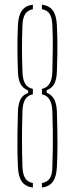

<svg xmlns="http://www.w3.org/2000/svg" viewBox="-20 -824 330 847"><path d="M59 -88Q57.5 -117 57 -151.2Q56.5 -185.5 57 -229.5Q57.5 -273.5 59 -332Q60.5 -367.5 71 -386.8Q81.5 -406 104 -414V-425Q81.5 -434 71 -453Q60.5 -472 59 -508Q57.5 -550 57 -584.5Q56.5 -619 57 -650Q57.5 -681 59 -712Q61 -755.5 76.5 -777.2Q92 -799 125 -803.5V-783.5Q102 -779 91 -761.8Q80 -744.5 79 -712Q78 -684.5 77.5 -659.5Q77 -634.5 77 -610Q77 -585.5 77.5 -560.5Q78 -535.5 79 -508Q80 -473 91 -454.8Q102 -436.5 125 -432V-408Q102 -403.5 91 -385.5Q80 -367.5 79 -332Q77 -267 77 -210.2Q77 -153.5 79 -88Q80 -55.5 91 -38.2Q102 -21 125 -16.5V3.5Q92 -1 76.5 -22.8Q61 -44.5 59 -88ZM165 3.5V-16.5Q189.5 -21 200.2 -38Q211 -55 211 -88Q212.5 -131.5 213 -170.8Q213.5 -210 213 -249.2Q212.5 -288.5 211 -332Q209 -399.5 165 -408V-432Q209.5 -440.5 211 -508Q212 -563 212.8 -610.2Q213.5 -657.5 211 -712Q210 -745 199.5 -762Q189 -779 165 -783.5V-803.5Q198 -799 213.5 -777.2Q229 -755.5 231 -712Q232.5 -681 233 -650Q233.5 -619 233 -584.5Q232.5 -550 231 -508Q229.5 -472 219 -453.2Q208.5 -434.5 186 -426V-415Q208.5 -405.5 219 -386Q229.5 -366.5 231 -332Q233.5 -244.5 233.5 -188Q233.5 -131.5 231 -88Q229 -44.5 213.5 -22.8Q198 -1 165 3.5Z"/></svg>

Font: Big Shoulders Stencil Display SC Thin
Style: Regular
Weight: 100
Designer: Patric King
Foundry: XO Type Co
Version: Version 2.001